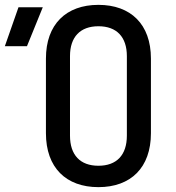

<svg xmlns="http://www.w3.org/2000/svg" viewBox="-105 -760 725 790"><path d="M300 10C433 10 516 -70 516 -212V-519C516 -660 433 -740 300 -740C167 -740 84 -660 84 -519V-212C84 -70 167 10 300 10ZM-85 -570H6L71 -730H-29ZM300 -78C225 -78 183 -122 183 -202V-529C183 -608 225 -652 300 -652C375 -652 417 -608 417 -529V-202C417 -122 375 -78 300 -78Z"/></svg>

Font: JetBrains Mono Medium
Style: Regular
Weight: 436
Monospace: yes
Designer: Philipp Nurullin, Konstantin Bulenkov
Foundry: JetBrains
Version: Version 2.305